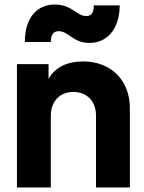

<svg xmlns="http://www.w3.org/2000/svg" viewBox="-20 -830 639 850"><path d="M55 0H205V-319C205 -382 246 -423 305 -423C364 -423 405 -382 405 -319V0H555V-351C555 -475 471 -558 348 -558C279 -558 223 -533 195 -480V-546H55ZM90 -644H205C205 -675 216 -692 239 -692C285 -692 301 -640 377 -640C448 -640 509 -694 510 -806H395C395 -776 387 -759 361 -759C320 -759 299 -810 222 -810C151 -810 90 -760 90 -644Z"/></svg>

Font: Mluvka ExtraBold
Style: Regular
Weight: 800
Designer: Modified by Jiří Krblich, Original typeface by Gumpita Rahayu
Foundry: Gumpita Rahayu & Jiří Krblich
Version: Version 2.000;Glyphs 3.1.1 (3134)